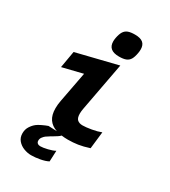

<svg xmlns="http://www.w3.org/2000/svg" viewBox="-233 -884 1065 1205"><g transform="rotate(30 300.0 -281.0)"><path d="M297.5 6.5Q291 14 279.8 21.2Q268.5 28.5 248 41L239 46Q218.5 59 211.5 64Q204.5 69 195.2 80.8Q186 92.5 186 106.5Q186 119 194 125.5Q202 132 214.5 132Q233.5 132 265.8 124.2Q298 116.5 316.5 106L313 185Q290 197 255.5 203.2Q221 209.5 192.5 209.5Q166 209.5 139.2 199.2Q112.5 189 94.8 168.2Q77 147.5 77 117Q77 88.5 90.8 67Q104.5 45.5 122 32Q132.5 23.5 155 12.8Q177.5 2 196 -4.5L258 -2Q218.5 -15 198.2 -44.5Q178 -74 178 -122.5Q178 -150 183.5 -178L225.5 -399.5L79 -363.5L100 -485L396.5 -558L331.5 -210.5Q327 -187.5 327 -170.5Q327 -138.5 340.8 -126.2Q354.5 -114 378.5 -114Q403 -114 441.8 -120.8Q480.5 -127.5 508.5 -138.5L494.5 -15.5Q450.5 -1 415.5 4.2Q380.5 9.5 343.5 9.5Q319.5 9.5 297.5 6.5ZM282 -668Q282 -678 284.5 -693Q290.5 -724.5 301.2 -741.5Q312 -758.5 330.5 -765.5Q349 -772.5 380 -772.5Q419.5 -772.5 438.2 -757Q457 -741.5 457 -709.5Q457 -695 454.5 -682.5Q449 -651 438.8 -634Q428.5 -617 410.2 -609.8Q392 -602.5 360.5 -602.5Q321 -602.5 301.5 -618.8Q282 -635 282 -668Z"/></g></svg>

Font: JuliaMono ExtraBold
Style: Italic
Weight: 800
Italic angle: -9°
Monospace: yes
Designer: cormullion
Foundry: corm
Version: Version 0.057; ttfautohint (v1.8.4)